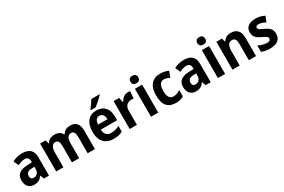

<svg xmlns="http://www.w3.org/2000/svg" viewBox="117 -2006 4822 3255"><g transform="rotate(-30 2528.5 -378.0)"><path d="M276 -557C207 -557 138 -539 83 -509L129 -410C178 -434 222 -449 268 -449C317 -449 345 -421 345 -366V-340L258 -337C112 -332 38 -279 38 -163C38 -56 97 10 192 10C273 10 314 -16 355 -74H359L385 0H485V-364C485 -494 411 -557 276 -557ZM294 -252 345 -254V-206C345 -137 302 -97 246 -97C207 -97 183 -115 183 -162C183 -215 213 -249 294 -252Z M1214 -556C1155 -556 1098 -533 1069 -478H1055C1030 -530 980 -556 907 -556C849 -556 790 -533 761 -476H752L735 -546H626V0H767V-259C767 -376 789 -439 863 -439C912 -439 934 -399 934 -321V0H1075V-275C1075 -383 1101 -439 1171 -439C1220 -439 1242 -397 1242 -320V0H1384V-358C1384 -495 1327 -556 1214 -556Z M1915 -756V-766H1756C1730 -721 1686 -662 1653 -619V-606H1749C1798 -644 1881 -719 1915 -756ZM1730 -556C1585 -556 1494 -458 1494 -269C1494 -87 1590 10 1750 10C1823 10 1876 -2 1926 -29V-142C1870 -112 1820 -99 1758 -99C1682 -99 1638 -147 1636 -236H1955V-309C1955 -464 1870 -556 1730 -556ZM1730 -452C1792 -452 1821 -403 1822 -333H1638C1642 -417 1679 -452 1730 -452Z M2346 -556C2279 -556 2228 -509 2200 -455H2193L2172 -546H2065V0H2206V-278C2206 -375 2266 -418 2343 -418C2352 -418 2371 -416 2381 -413L2391 -552C2377 -555 2359 -556 2346 -556Z M2553 -760C2507 -760 2476 -740 2476 -687C2476 -635 2507 -614 2553 -614C2598 -614 2629 -635 2629 -687C2629 -740 2598 -760 2553 -760ZM2623 -546H2482V0H2623Z M2969 10C3036 10 3078 -1 3122 -31V-153C3079 -123 3039 -107 2984 -107C2917 -107 2880 -160 2880 -271C2880 -382 2913 -440 2983 -440C3019 -440 3054 -428 3097 -408L3137 -520C3099 -540 3051 -556 2979 -556C2825 -556 2736 -458 2736 -270C2736 -77 2814 10 2969 10Z M3442 -557C3373 -557 3304 -539 3249 -509L3295 -410C3344 -434 3388 -449 3434 -449C3483 -449 3511 -421 3511 -366V-340L3424 -337C3278 -332 3204 -279 3204 -163C3204 -56 3263 10 3358 10C3439 10 3480 -16 3521 -74H3525L3551 0H3651V-364C3651 -494 3577 -557 3442 -557ZM3460 -252 3511 -254V-206C3511 -137 3468 -97 3412 -97C3373 -97 3349 -115 3349 -162C3349 -215 3379 -249 3460 -252Z M3863 -760C3817 -760 3786 -740 3786 -687C3786 -635 3817 -614 3863 -614C3908 -614 3939 -635 3939 -687C3939 -740 3908 -760 3863 -760ZM3933 -546H3792V0H3933Z M4363 -556C4301 -556 4243 -533 4212 -477H4204L4186 -546H4077V0H4218V-260C4218 -381 4242 -439 4320 -439C4375 -439 4397 -399 4397 -321V0H4538V-358C4538 -493 4470 -556 4363 -556Z M5024 -161C5024 -255 4967 -293 4886 -331C4800 -371 4787 -384 4787 -409C4787 -434 4806 -447 4845 -447C4892 -447 4930 -429 4977 -407L5019 -513C4959 -543 4905 -556 4844 -556C4722 -556 4646 -503 4646 -404C4646 -315 4687 -275 4779 -232C4875 -188 4882 -173 4882 -147C4882 -118 4862 -99 4813 -99C4761 -99 4697 -119 4646 -145V-21C4697 1 4743 10 4810 10C4948 10 5024 -48 5024 -161Z"/></g></svg>

Font: Noto Sans Telugu SemiCondensed
Style: Bold
Weight: 700
Width: 4
Designer: Jelle Bosma - Monotype Design Team
Foundry: Monotype Imaging Inc.
Version: Version 2.005